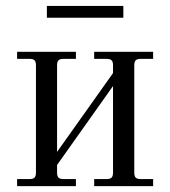

<svg xmlns="http://www.w3.org/2000/svg" viewBox="-20 -632 578 652"><path d="M38.1 0V-23.9H80.1Q92.3 -23.9 97.2 -28.8Q102.1 -33.7 102.1 -45.9V-410.2Q102.1 -422.4 97.2 -427.2Q92.3 -432.1 80.1 -432.1H38.1V-456.1H237.8V-432.1H195.8Q183.6 -432.1 178.7 -427.2Q173.8 -422.4 173.8 -410.2V-116.2L363.8 -383.8V-410.2Q363.8 -422.4 358.9 -427.2Q354 -432.1 341.8 -432.1H299.8V-456.1H500V-432.1H458Q445.8 -432.1 440.9 -427.2Q436 -422.4 436 -410.2V-45.9Q436 -33.7 440.9 -28.8Q445.8 -23.9 458 -23.9H500V0H299.8V-23.9H341.8Q354 -23.9 358.9 -28.8Q363.8 -33.7 363.8 -45.9V-339.8L173.8 -71.8V-45.9Q173.8 -33.7 178.7 -28.8Q183.6 -23.9 195.8 -23.9H237.8V0ZM139.2 -571.8V-611.8H398.9V-571.8Z"/></svg>

Font: Flanker Steampunk
Style: Regular
Weight: 400
Designer: Alexey Kryukov, Leonardo Di Lena
Foundry: Alexey Kryukov, Leonardo Di Lena
Version: 1.210